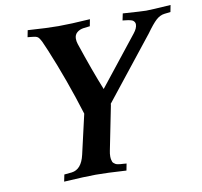

<svg xmlns="http://www.w3.org/2000/svg" viewBox="-81 -821 957 908"><g transform="rotate(-10 397.5 -366.5)"><path d="M415 -397.5 600.1 -631.3Q618.2 -653.8 618.2 -672.4Q618.2 -678.7 615.2 -683.3Q612.3 -688 608.6 -690.7Q605 -693.4 597.7 -695.3Q590.3 -697.3 585.9 -698Q581.5 -698.7 572 -699.7Q562.5 -700.7 559.1 -701.2L565.9 -733.9Q659.2 -727.5 677.2 -727.5Q700.2 -727.5 795.4 -733.9L789.1 -701.2L759.8 -697.8Q738.3 -695.3 719.2 -678Q700.2 -660.6 670.9 -619.6L432.6 -318.8L436.5 -322.3Q410.2 -191.9 393.1 -105Q390.1 -91.3 390.1 -77.6Q390.1 -69.3 391.6 -62.7Q393.1 -56.2 394.8 -51.8Q396.5 -47.4 401.4 -43.9Q406.2 -40.5 408.7 -38.8Q411.1 -37.1 419.4 -35.6Q427.7 -34.2 430.9 -33.9Q434.1 -33.7 445.3 -33Q456.5 -32.2 460.4 -31.7L454.1 1Q359.4 -4.9 307.6 -4.9Q259.3 -4.9 154.8 1.5L161.6 -31.7L197.8 -35.2Q245.1 -41 260.7 -108.9L304.2 -298.8Q251.5 -468.8 188 -621.6Q183.6 -631.3 177 -647Q170.4 -662.6 167.5 -668.7Q164.6 -674.8 159.4 -682.9Q154.3 -690.9 148.4 -693.8Q142.6 -696.8 133.8 -697.8H134.3Q132.3 -698.2 118.7 -699.7Q105 -701.2 103 -701.2L109.4 -733.9Q203.6 -727.5 255.9 -727.5Q313 -727.5 408.2 -733.9L401.9 -701.2L372.6 -697.8Q353 -695.3 339.8 -684.3Q326.7 -673.3 326.7 -654.3Q326.7 -641.6 331.1 -628.4Q377.4 -490.2 415 -397.5Z"/></g></svg>

Font: Flanker
Style: Bold Italic
Weight: 700
Italic angle: -12°
Designer: Flanker
Version: Version 2.000